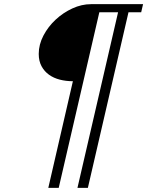

<svg xmlns="http://www.w3.org/2000/svg" viewBox="-20 -742 707 922"><path d="M597 -683 402 160H352L547 -683H457L262 160H212L330 -352Q297 -352 267.5 -359.5Q238 -367 215.5 -383Q193 -399 179.5 -424Q166 -449 166 -483Q166 -528 188.5 -571Q211 -614 247 -647.5Q283 -681 327.5 -701.5Q372 -722 417 -722H667L658 -683Z"/></svg>

Font: Perun
Style: Italic
Weight: 400
Italic angle: -12°
Foundry: Copyright (c) Stefan Peev, Context Ltd, 2016
Version: Version 1.027